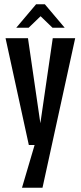

<svg xmlns="http://www.w3.org/2000/svg" viewBox="-20 -679 378 899"><path d="M142 0H115L6 -500H111L169 -102L227 -500H332L179 200H83ZM149 -659H190L283 -549H226L170 -603L114 -549H56Z"/></svg>

Font: Piscolabis
Style: Regular
Weight: 400
Designer: Ariel Martín Pérez
Foundry: Tunera Type Foundry
Version: Version 1.000